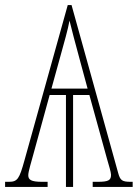

<svg xmlns="http://www.w3.org/2000/svg" viewBox="-22 -734 541 754"><path d="M-2 0H165V-20H143C100 -20 89 -28 89 -46C89 -61 102 -101 109 -128L173 -361H237V0H265V-361H329L398 -111C405 -86 414 -58 414 -48C414 -27 406 -20 362 -20H342V0H499V-20H492C458 -20 450 -25 442 -55L259 -714H244L74 -104C54 -32 47 -20 13 -20H-2ZM180 -386 214 -509C230 -567 245 -619 251 -653C259 -620 272 -570 293 -493L322 -386Z"/></svg>

Font: Noto Serif ExtraCondensed Thin
Style: Regular
Weight: 100
Width: 2
Designer: Monotype Design Team
Foundry: Monotype Imaging Inc.
Version: Version 2.013